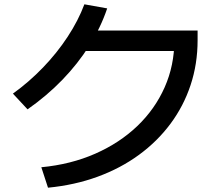

<svg xmlns="http://www.w3.org/2000/svg" viewBox="-20 -832 1040 892"><path d="M172 -55Q309 -68 422.5 -118Q536 -168 618 -246.5Q700 -325 745 -426.5Q790 -528 790 -645L835 -595H345V-690H898V-645Q898 -535 865.5 -437Q833 -339 772 -257Q711 -175 625.5 -112.5Q540 -50 433.5 -11Q327 28 203 40ZM40 -397Q115 -451 180 -518.5Q245 -586 294.5 -661.5Q344 -737 372 -812L478 -793Q448 -704 395 -620Q342 -536 270 -461.5Q198 -387 108 -324Z"/></svg>

Font: M PLUS 1 Code Medium
Style: Regular
Weight: 500
Designer: Coji Morishita
Foundry: UNDERFOREST DESIGN
Version: Version 1.002